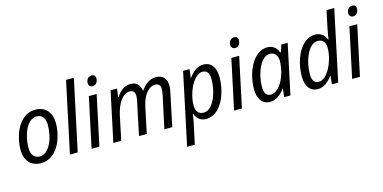

<svg xmlns="http://www.w3.org/2000/svg" viewBox="-89 -1259 3975 1995"><g transform="rotate(-15 1898.5 -261.5)"><path d="M213 9C383 9 467 -189 467 -353C467 -472 402 -544 294 -544C119 -544 40 -335 40 -181C40 -62 105 9 213 9ZM219 -62C158 -62 125 -104 125 -179C125 -312 184 -473 291 -473C356 -473 381 -419 381 -360C381 -202 313 -62 219 -62Z M523 0H607L769 -760H685Z M938 -625C968 -625 994 -653 994 -694C994 -721 980 -736 952 -736C914 -736 893 -704 893 -669C893 -641 911 -625 938 -625ZM756 0H840L954 -536H870Z M990 0H1075L1128 -253C1159 -400 1225 -473 1291 -473C1331 -473 1348 -450 1348 -410C1348 -395 1345 -374 1339 -348L1266 0H1350L1409 -281C1436 -406 1501 -473 1563 -473C1603 -473 1622 -450 1622 -412C1622 -394 1618 -373 1613 -345L1539 0H1624L1696 -344C1703 -372 1707 -397 1707 -425C1707 -503 1664 -546 1591 -546C1521 -546 1468 -499 1431 -445H1428C1419 -509 1384 -546 1319 -546C1250 -546 1200 -498 1167 -448H1162L1173 -536H1104Z M1720 237H1803L1850 17C1856 -8 1862 -49 1865 -76H1869C1888 -28 1926 10 1988 10C2144 10 2233 -195 2233 -375C2233 -488 2182 -545 2103 -545C2039 -545 1988 -503 1945 -444H1942L1953 -536H1884ZM1981 -61C1923 -61 1896 -99 1896 -159C1896 -300 1982 -475 2074 -475C2123 -475 2147 -442 2147 -375C2147 -234 2082 -61 1981 -61Z M2471 -625C2501 -625 2527 -653 2527 -694C2527 -721 2513 -736 2485 -736C2447 -736 2426 -704 2426 -669C2426 -641 2444 -625 2471 -625ZM2289 0H2373L2487 -536H2403Z M2676 10C2741 10 2793 -33 2835 -91H2838L2828 0H2895L3009 -536H2942L2914 -459H2909C2891 -509 2852 -546 2791 -546C2639 -546 2546 -342 2546 -161C2546 -49 2597 10 2676 10ZM2703 -61C2657 -61 2632 -94 2632 -161C2632 -306 2701 -474 2800 -474C2851 -474 2882 -435 2882 -377C2882 -343 2877 -304 2865 -256C2837 -151 2774 -61 2703 -61Z M3190 10C3255 10 3303 -32 3347 -90H3350L3341 0H3409L3570 -760H3487L3449 -580C3440 -538 3434 -501 3428 -460H3424C3406 -508 3367 -545 3305 -545C3149 -545 3060 -339 3060 -161C3060 -48 3111 10 3190 10ZM3219 -61C3171 -61 3147 -94 3147 -161C3147 -298 3211 -474 3313 -474C3372 -474 3397 -436 3397 -377C3397 -242 3314 -61 3219 -61Z M3741 -625C3771 -625 3797 -653 3797 -694C3797 -721 3783 -736 3755 -736C3717 -736 3696 -704 3696 -669C3696 -641 3714 -625 3741 -625ZM3559 0H3643L3757 -536H3673Z"/></g></svg>

Font: Noto Sans SemiCondensed
Style: Italic
Weight: 400
Width: 4
Italic angle: -12°
Designer: Monotype Design Team
Foundry: Monotype Imaging Inc.
Version: Version 2.013